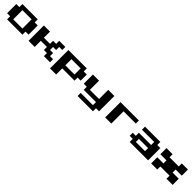

<svg xmlns="http://www.w3.org/2000/svg" viewBox="732 -3143 5537 5537"><g transform="rotate(45 3500.0 -375.0)"><path d="M125 -687.5V-750H437.5H750V-687.5V-625H812.5H875V-437.5V-250H812.5H750V-187.5V-125H437.5H125V-187.5V-250H62.5H0V-437.5V-625H62.5H125ZM625 -437.5V-625H437.5H250V-437.5V-250H437.5H625Z M1000 -437.5V-750H1125H1250V-625V-500H1375H1500V-562.5V-625H1562.5H1625V-687.5V-750H1750H1875V-687.5V-625H1812.5H1750V-562.5V-500H1687.5H1625V-437.5V-375H1687.5H1750V-312.5V-250H1812.5H1875V-187.5V-125H1750H1625V-187.5V-250H1562.5H1500V-312.5V-375H1375H1250V-250V-125H1125H1000Z M2000 -375V-750H2375H2750V-687.5V-625H2812.5H2875V-500V-375H2812.5H2750V-312.5V-250H2500H2250V-125V0H2125H2000ZM2625 -500V-625H2437.5H2250V-500V-375H2437.5H2625Z M3000 -562.5V-750H3125H3250V-562.5V-375H3437.5H3625V-562.5V-750H3750H3875V-437.5V-125H3812.5H3750V-62.5V0H3437.5H3125V-62.5V-125H3375H3625V-187.5V-250H3375H3125V-312.5V-375H3062.5H3000Z M4125 -437.5V-750H4500H4875V-687.5V-625H4625H4375V-375V-125H4250H4125Z M5125 -687.5V-750H5437.5H5750V-687.5V-625H5812.5H5875V-375V-125H5500H5125V-187.5V-250H5062.5H5000V-312.5V-375H5062.5H5125V-437.5V-500H5375H5625V-562.5V-625H5375H5125ZM5625 -312.5V-375H5437.5H5250V-312.5V-250H5437.5H5625Z M6000 -625V-750H6125H6250V-687.5V-625H6437.5H6625V-687.5V-750H6750H6875V-625V-500H6750H6625V-437.5V-375H6750H6875V-250V-125H6750H6625V-187.5V-250H6437.5H6250V-187.5V-125H6125H6000V-250V-375H6125H6250V-437.5V-500H6125H6000Z"/></g></svg>

Font: Press Start 2P
Style: Regular
Weight: 500
Monospace: yes
Version: Version 2.14